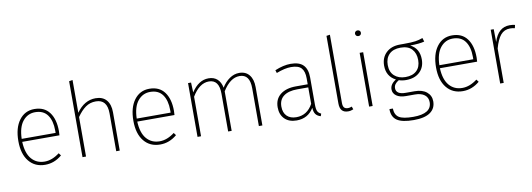

<svg xmlns="http://www.w3.org/2000/svg" viewBox="-67 -1184 5067 1828"><g transform="rotate(-10 2466.0 -270.0)"><path d="M432 -272V-295Q432 -390 392.5 -445Q353 -500 273 -500Q201 -500 154 -442.5Q107 -385 104 -272ZM466 -283Q466 -261 464 -243H104Q109 -132 157 -76.5Q205 -21 283 -21Q355 -21 427 -76L445 -52Q372 10 283 10Q184 10 126.5 -60.5Q69 -131 69 -256Q69 -383 124 -457Q179 -531 271 -531Q367 -531 416.5 -464.5Q466 -398 466 -283Z M863 -531Q932 -531 968 -488.5Q1004 -446 1004 -371V0H970V-366Q970 -501 860 -501Q804 -501 761 -470.5Q718 -440 678 -382V0H644V-734L678 -740V-423Q754 -531 863 -531Z M1544 -272V-295Q1544 -390 1504.5 -445Q1465 -500 1385 -500Q1313 -500 1266 -442.5Q1219 -385 1216 -272ZM1578 -283Q1578 -261 1576 -243H1216Q1221 -132 1269 -76.5Q1317 -21 1395 -21Q1467 -21 1539 -76L1557 -52Q1484 10 1395 10Q1296 10 1238.5 -60.5Q1181 -131 1181 -256Q1181 -383 1236 -457Q1291 -531 1383 -531Q1479 -531 1528.5 -464.5Q1578 -398 1578 -283Z M2252 -531Q2314 -531 2348.5 -488.5Q2383 -446 2383 -371V0H2349V-366Q2349 -501 2250 -501Q2159 -501 2086 -382V0H2052V-366Q2052 -501 1953 -501Q1861 -501 1790 -382V0H1756V-520H1785L1789 -424Q1859 -531 1955 -531Q2007 -531 2039.5 -501.5Q2072 -472 2082 -418Q2114 -470 2158 -500.5Q2202 -531 2252 -531Z M2716 -21Q2821 -21 2876 -122V-281H2769Q2685 -281 2638.5 -246.5Q2592 -212 2592 -145Q2592 -86 2625 -53.5Q2658 -21 2716 -21ZM2910 -371V-111Q2910 -63 2920 -43.5Q2930 -24 2954 -14L2946 10Q2914 1 2898 -20Q2882 -41 2880 -83Q2824 10 2714 10Q2640 10 2598 -32Q2556 -74 2556 -144Q2556 -224 2611.5 -267.5Q2667 -311 2762 -311H2876V-368Q2876 -436 2847 -468Q2818 -500 2747 -500Q2687 -500 2605 -468L2596 -496Q2679 -531 2749 -531Q2832 -531 2871 -491Q2910 -451 2910 -371Z M3166 -739V-79Q3166 -49 3177.5 -35Q3189 -21 3216 -21Q3233 -21 3252 -29L3262 -1Q3238 10 3211 10Q3132 10 3132 -80V-734Z M3449 0H3415V-520H3449ZM3431 -734Q3445 -734 3452.5 -726Q3460 -718 3460 -707Q3460 -695 3452.5 -687Q3445 -679 3431 -679Q3419 -679 3411 -687Q3403 -695 3403 -707Q3403 -718 3411 -726Q3419 -734 3431 -734Z M3807 -501Q3734 -501 3696 -462.5Q3658 -424 3658 -359Q3658 -291 3699 -254Q3740 -217 3806 -217Q3876 -217 3914 -253.5Q3952 -290 3952 -356Q3952 -422 3915.5 -461.5Q3879 -501 3807 -501ZM4028 -555 4039 -519Q3992 -506 3901 -505Q3987 -462 3987 -356Q3987 -280 3938.5 -234Q3890 -188 3806 -188Q3768 -188 3737 -199Q3688 -171 3688 -130Q3688 -69 3781 -69H3867Q3941 -69 3983 -34.5Q4025 0 4025 56Q4025 125 3972 162.5Q3919 200 3813 200Q3701 200 3651 166.5Q3601 133 3601 57H3634Q3636 119 3675.5 144Q3715 169 3813 169Q3990 169 3990 58Q3990 13 3957 -12.5Q3924 -38 3864 -38H3778Q3719 -38 3686 -62Q3653 -86 3653 -124Q3653 -175 3711 -210Q3623 -255 3623 -359Q3623 -436 3672.5 -483.5Q3722 -531 3807 -531H3842Q3922 -531 3957.5 -536.5Q3993 -542 4028 -555Z M4470 -272V-295Q4470 -390 4430.5 -445Q4391 -500 4311 -500Q4239 -500 4192 -442.5Q4145 -385 4142 -272ZM4504 -283Q4504 -261 4502 -243H4142Q4147 -132 4195 -76.5Q4243 -21 4321 -21Q4393 -21 4465 -76L4483 -52Q4410 10 4321 10Q4222 10 4164.5 -60.5Q4107 -131 4107 -256Q4107 -383 4162 -457Q4217 -531 4309 -531Q4405 -531 4454.5 -464.5Q4504 -398 4504 -283Z M4866 -531Q4894 -531 4918 -525L4911 -494Q4891 -500 4865 -500Q4809 -500 4774.5 -459.5Q4740 -419 4716 -332V0H4682V-520H4711L4713 -396Q4755 -531 4866 -531Z"/></g></svg>

Font: FiraSans
Style: Regular
Weight: 200
Designer: Carrois Corporate & Edenspiekermann AG
Foundry: Carrois Corporate GbR & Edenspiekermann AG
Version: Version 3.106;PS 003.106;hotconv 1.0.70;makeotf.lib2.5.58329